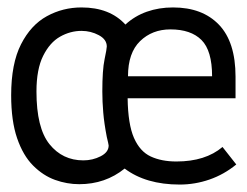

<svg xmlns="http://www.w3.org/2000/svg" viewBox="-20 -484 665 516"><path d="M463 12Q372 12 315 -31Q263 11 193 11Q160 11 128 -0.5Q96 -12 69 -39Q42 -66 26 -112.5Q10 -159 10 -228Q10 -313 36.5 -365Q63 -417 106 -440.5Q149 -464 199 -464Q275 -464 317 -418Q342 -441 374.5 -452.5Q407 -464 445 -464Q524 -464 568.5 -417.5Q613 -371 613 -278V-220H323Q324 -150 340 -113.5Q356 -77 385 -63.5Q414 -50 454 -50Q532 -50 578 -89L615 -42Q582 -15 543 -1.5Q504 12 463 12ZM324 -279H550Q550 -348 521.5 -376.5Q493 -405 438 -405Q389 -405 356.5 -373.5Q324 -342 324 -279ZM204 -53Q229 -53 250.5 -64Q272 -75 272 -93Q272 -95 270.5 -101Q269 -107 267 -116Q260 -152 257.5 -181.5Q255 -211 255 -238Q255 -296 261 -324.5Q267 -353 267 -359Q267 -378 245.5 -389.5Q224 -401 199 -401Q169 -401 141.5 -385.5Q114 -370 96 -334Q78 -298 78 -238Q78 -140 113 -96.5Q148 -53 204 -53Z"/></svg>

Font: Inconsolata Expanded Thin
Style: Regular
Weight: 100
Width: 7
Monospace: yes
Designer: Raph Levien, Cyreal, Brenton Simpson
Foundry: Raph Levien, Cyreal, Google
Version: Version 3.100; ttfautohint (v1.8.4.7-5d5b)